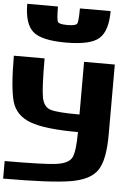

<svg xmlns="http://www.w3.org/2000/svg" viewBox="-75 -1306 993 1362"><g transform="rotate(5 422.0 -625.0)"><path d="M0 -875H218.8Q218.8 -664.1 231.4 -597.7Q244.1 -531.2 293 -515.6Q341.8 -500 500 -500V-875H718.8V-375Q718.8 -195.3 668.9 -121.1Q619.1 -46.9 477.5 -23.4Q335.9 0 0 0V-125Q281.2 -125 367.2 -136.7Q453.1 -148.4 476.6 -191.4Q500 -234.4 500 -375Q265.6 -375 160.2 -414.1Q54.7 -453.1 27.3 -550.8Q0 -648.4 0 -875ZM62.5 -1250H281.2Q281.2 -1156.2 291 -1140.6Q300.8 -1125 359.4 -1125Q418 -1125 427.7 -1140.6Q437.5 -1156.2 437.5 -1250H656.2Q656.2 -1109.4 595.7 -1054.7Q535.2 -1000 359.4 -1000Q183.6 -1000 123 -1054.7Q62.5 -1109.4 62.5 -1250Z"/></g></svg>

Font: CraftyPE
Style: Regular
Weight: 400
Designer: Erek Butcher
Foundry: Haunted Coop
Version: Version 0.018;April 4, 2024;FontCreator 15.0.0.2962 64-bit